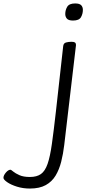

<svg xmlns="http://www.w3.org/2000/svg" viewBox="-244 -749 506 1112"><path d="M-71 343Q-111 343 -146 332Q-181 321 -202.5 306Q-224 291 -224 281Q-224 267 -210 250.5Q-196 234 -183 234Q-180 234 -167.5 244.5Q-155 255 -131.5 265.5Q-108 276 -71 276Q-31 276 -7 259Q17 242 31.5 200.5Q46 159 56.5 84.5Q67 10 80 -105L122 -482Q124 -499 138.5 -503Q153 -507 170 -507Q184 -507 190 -503Q196 -499 196 -487L128 91Q122 142 110.5 187.5Q99 233 78 268Q57 303 21 323Q-15 343 -71 343ZM179 -630Q153 -630 143.5 -641Q134 -652 134 -668Q134 -691 145.5 -710Q157 -729 191 -729Q217 -729 226.5 -718.5Q236 -708 236 -692Q236 -669 225 -649.5Q214 -630 179 -630Z"/></svg>

Font: Kite One
Style: Regular
Weight: 400
Designer: Eduardo Rodriguez Tunni
Foundry: Eduardo Rodriguez Tunni
Version: Version 1.002; ttfautohint (v1.8.4.7-5d5b);gftools[0.9.23]